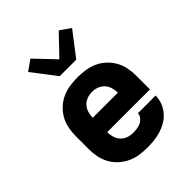

<svg xmlns="http://www.w3.org/2000/svg" viewBox="-219 -904 1037 1037"><g transform="rotate(-45 300.0 -385.5)"><path d="M300 8Q270 8 240 3.5Q210 -1 182.5 -14Q155 -27 132.5 -47.5Q110 -68 95.5 -94Q81 -120 75 -150Q69 -180 69 -210V-310Q69 -340 75 -370Q81 -400 95.5 -426Q110 -452 132.5 -473Q155 -494 182.5 -506.5Q210 -519 240 -523.5Q270 -528 300 -528Q330 -528 360 -523.5Q390 -519 417.5 -506.5Q445 -494 467.5 -473Q490 -452 504.5 -426Q519 -400 525 -370Q531 -340 531 -310V-205H204Q204 -185 210 -165.5Q216 -146 229 -131.5Q242 -117 261 -110Q280 -103 300 -103Q315 -103 330.5 -105Q346 -107 359.5 -113.5Q373 -120 383.5 -132.5Q394 -145 394 -160H529Q529 -133 519.5 -108Q510 -83 493 -62.5Q476 -42 453 -28Q430 -14 404.5 -6Q379 2 352.5 5Q326 8 300 8ZM396 -315Q396 -335 390 -354.5Q384 -374 371 -388.5Q358 -403 339 -410Q320 -417 300 -417Q280 -417 261 -410Q242 -403 229 -388.5Q216 -374 210 -354.5Q204 -335 204 -315ZM237 -600 132 -737 192 -779 300 -666 408 -779 468 -737 363 -600Z"/></g></svg>

Font: Iosevka Aile Heavy
Style: Regular
Weight: 900
Designer: Belleve Invis
Foundry: Belleve Invis
Version: Version 31.1.0; ttfautohint (v1.8.4)